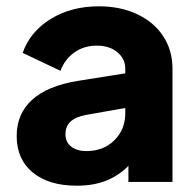

<svg xmlns="http://www.w3.org/2000/svg" viewBox="-20 -578 623 610"><path d="M33 -146Q33 -216 81.5 -260.5Q130 -305 227 -321L378 -345V-360Q378 -391 353 -412Q328 -433 287 -433Q247 -433 216.5 -411.5Q186 -390 172 -353L52 -410Q76 -478 141.5 -518Q207 -558 294 -558Q362 -558 415.5 -533Q469 -508 498.5 -463Q528 -418 528 -360V0H388V-51Q356 -19 316 -3.5Q276 12 224 12Q135 12 84 -30Q33 -72 33 -146ZM254 -98Q309 -98 343.5 -132.5Q378 -167 378 -218V-235L254 -213Q221 -207 204.5 -192Q188 -177 188 -151Q188 -126 206.5 -112Q225 -98 254 -98Z"/></svg>

Font: Evergrow Sans 
Style: ExtraBold
Weight: 800
Foundry: 10Web
Version: Version 1.000